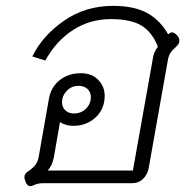

<svg xmlns="http://www.w3.org/2000/svg" viewBox="-20 -623 651 653"><path d="M83 10Q72 10 66 -7Q63 -15 63 -21Q63 -33 78 -42Q93 -52 101 -63Q109 -74 112 -92L146 -285Q153 -327 183 -350.5Q213 -374 255 -374Q292 -374 314 -351.5Q336 -329 336 -297Q336 -252 305 -223.5Q274 -195 229 -195Q217 -195 204.5 -198.5Q192 -202 184 -208L163 -87Q157 -58 142 -43H432L499 -419Q502 -446 517 -464Q498 -513 462 -535.5Q426 -558 356 -558Q286 -558 228.5 -521Q171 -484 134 -417L90 -431Q124 -501 197 -552Q270 -603 364 -603Q437 -603 481 -578.5Q525 -554 552 -506Q559 -513 565 -513Q573 -513 582 -503Q590 -495 590 -484Q590 -477 586 -472Q582 -467 577 -462Q567 -454 560.5 -444.5Q554 -435 551 -419L486 -53Q482 -30 467 -15Q452 0 429 0H126Q108 0 92 8Q89 10 83 10ZM289 -293Q289 -310 277.5 -320.5Q266 -331 247 -331Q223 -331 207 -314Q191 -297 191 -275Q191 -258 202.5 -247.5Q214 -237 231 -237Q256 -237 272.5 -253.5Q289 -270 289 -293Z"/></svg>

Font: Niramit ExtraLight
Style: Italic
Weight: 200
Italic angle: -10°
Designer: Katatrad Aksorn Co.,Ltd.
Foundry: Cadson Demak Co.,Ltd.
Version: Version 1.000; ttfautohint (v1.6)